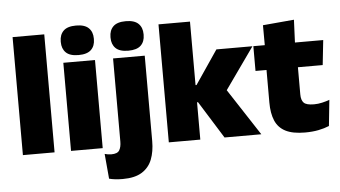

<svg xmlns="http://www.w3.org/2000/svg" viewBox="-56 -791 1895 1069"><g transform="rotate(-5 891.0 -256.0)"><path d="M223 0H46V-659.5H223Z M492 0H315V-492.5H492ZM403.5 -528Q355 -528 333 -549.8Q311 -571.5 311 -608.5V-612.5Q311 -649.5 333 -671.2Q355 -693 403.5 -693Q451.5 -693 473.8 -671.2Q496 -649.5 496 -612.5V-608.5Q496 -571 473.8 -549.5Q451.5 -528 403.5 -528Z M770 -81H593V-492.5H770ZM681.5 -528Q633 -528 611 -549.8Q589 -571.5 589 -608.5V-612.5Q589 -649.5 611 -671.2Q633 -693 681.5 -693Q729.5 -693 751.8 -671.2Q774 -649.5 774 -612.5V-608.5Q774 -571 751.8 -549.5Q729.5 -528 681.5 -528ZM588.5 181Q566 181 546.5 178.8Q527 176.5 512.5 172.5L500 33Q509 35.5 518.2 37Q527.5 38.5 537 38.5Q571.5 38.5 582.2 20.5Q593 2.5 593 -28V-103H770V-15.5Q770 43.5 752.8 87.5Q735.5 131.5 696 156.2Q656.5 181 588.5 181Z M1378.5 0H1173L1043 -208.5H1007V-304.5H1043L1170.5 -492.5H1372L1197 -245.5V-278ZM1037.5 0H861.5V-659.5H1037.5Z M1622 11.5Q1553.5 11.5 1513.2 -9.2Q1473 -30 1455.8 -71Q1438.5 -112 1438.5 -172V-436H1614V-202Q1614 -170 1628.5 -155.2Q1643 -140.5 1685.5 -140.5Q1708.5 -140.5 1731.2 -145.8Q1754 -151 1772.5 -158L1757.5 -13Q1731.5 -2 1697.5 4.8Q1663.5 11.5 1622 11.5ZM1752.5 -354H1377V-492.5H1767.5ZM1609 -480.5H1441L1440.5 -604L1615 -619.5Z"/></g></svg>

Font: Anek Malayalam Medium ExtraBold
Style: Regular
Weight: 800
Version: Version 1.003